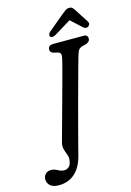

<svg xmlns="http://www.w3.org/2000/svg" viewBox="-236 -973 843 1234"><g transform="rotate(-15 186.0 -356.0)"><path d="M330 -576.5Q326 -563 314.5 -521.5Q303 -480 287 -421.5Q271 -363 253.2 -297Q235.5 -231 218.5 -167Q201.5 -103 188 -51.2Q174.5 0.5 167 30Q147.5 109 104 148Q60.5 187 -3 187Q-42 187 -60.8 169.8Q-79.5 152.5 -79.5 128Q-79.5 108 -66 93.5Q-52.5 79 -28.5 79Q-7.5 79 13.8 91Q35 103 54 103Q74 103 88 88.8Q102 74.5 104 40Q104.5 23.5 97.2 6.5Q90 -10.5 84.8 -31Q79.5 -51.5 86.5 -77Q89 -85.5 99 -121.8Q109 -158 123.5 -210.8Q138 -263.5 154.2 -322.5Q170.5 -381.5 185.5 -436.5Q200.5 -491.5 211.2 -532.2Q222 -573 225.5 -588.5Q231.5 -615 228.2 -624.8Q225 -634.5 210 -639L181.5 -645.5Q160 -653.5 160.5 -671Q160.5 -700 198 -700H395.5Q413 -700 419 -693.2Q425 -686.5 425 -675.5Q425 -663.5 417.8 -656Q410.5 -648.5 400 -644.5L372 -637.5Q356 -632.5 347.8 -621.8Q339.5 -611 330 -576.5ZM441.5 -749.5Q426 -739 409 -753L336 -820L226.5 -753Q200 -738 189 -750Q184 -755.5 186 -764.2Q188 -773 198.5 -782.5L304.5 -871Q319 -883 329.8 -890.2Q340.5 -897.5 354 -897.5Q368 -897.5 375.2 -890.5Q382.5 -883.5 390 -871L448.5 -780.5Q454 -771 451 -762.5Q448 -754 441.5 -749.5Z"/></g></svg>

Font: Fraunces 72pt S100
Style: Italic
Weight: 400
Italic angle: -16°
Version: Version 1.000; ttfautohint (v1.8.3)